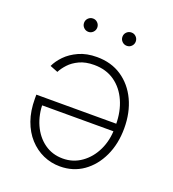

<svg xmlns="http://www.w3.org/2000/svg" viewBox="-134 -830 844 939"><g transform="rotate(20 288.0 -360.5)"><path d="M272.9 -557.6Q347.2 -557.6 401.9 -521Q456.5 -484.4 486.6 -420.7Q516.6 -356.9 516.6 -275.4Q516.6 -194.3 486.6 -130.1Q456.5 -65.9 404.3 -29.3Q352.1 7.3 283.7 7.3Q237.3 7.3 196.3 -11Q155.3 -29.3 123.5 -64.2Q91.8 -99.1 74 -148.9Q56.2 -198.7 56.2 -262.7V-283.2H488.8V-243.7H80.1L100.1 -259.3Q100.1 -195.8 123 -144.5Q146 -93.3 187.5 -63.5Q229 -33.7 283.7 -33.7Q337.4 -33.7 380.1 -64Q422.9 -94.2 447.5 -145.5Q472.2 -196.8 472.2 -259.8V-277.8Q472.2 -346.2 448.2 -400.1Q424.3 -454.1 379.9 -485.4Q335.4 -516.6 272.9 -516.6Q228.5 -516.6 196.8 -501.7Q165 -486.8 145 -465.1Q125 -443.4 114.7 -422.9L73.7 -439Q86.4 -466.8 112.5 -493.9Q138.7 -521 179 -539.3Q219.2 -557.6 272.9 -557.6ZM390.1 -658.7Q375.5 -658.7 365.2 -668.9Q355 -679.2 355 -693.4Q355 -708 365.2 -718Q375.5 -728 390.1 -728Q404.3 -728 414.3 -717.8Q424.3 -707.5 424.3 -693.4Q424.3 -679.2 414.3 -668.9Q404.3 -658.7 390.1 -658.7ZM189.9 -658.7Q175.8 -658.7 165.5 -668.9Q155.3 -679.2 155.3 -693.4Q155.3 -708 165.5 -718Q175.8 -728 189.9 -728Q204.1 -728 214.1 -717.8Q224.1 -707.5 224.1 -693.4Q224.1 -679.2 214.1 -668.9Q204.1 -658.7 189.9 -658.7Z"/></g></svg>

Font: Inter ExtraLight
Style: Regular
Weight: 250
Designer: Rasmus Andersson
Foundry: rsms
Version: Version 4.001;git-66647c0bb